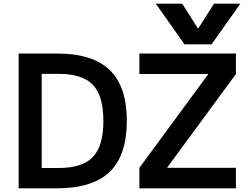

<svg xmlns="http://www.w3.org/2000/svg" viewBox="-20 -1020 1363 1040"><path d="M81 -730H289Q482 -730 574.5 -640.5Q667 -551 667 -365Q667 -179 574.5 -89.5Q482 0 289 0H81ZM297 -110Q426 -110 483 -169.5Q540 -229 540 -365Q540 -501 483 -560.5Q426 -620 297 -620H206V-110ZM735 -111 1107 -617V-619H735V-730H1258V-619L886 -113V-111H1258V0H735ZM967 -1000 1052 -866H1054L1139 -1000H1282L1126 -780H979L824 -1000Z"/></svg>

Font: Enso SemiBold
Style: Regular
Weight: 600
Designer: Coji Morishita
Foundry: UNDERFOREST DESIGN
Version: Version 1.000